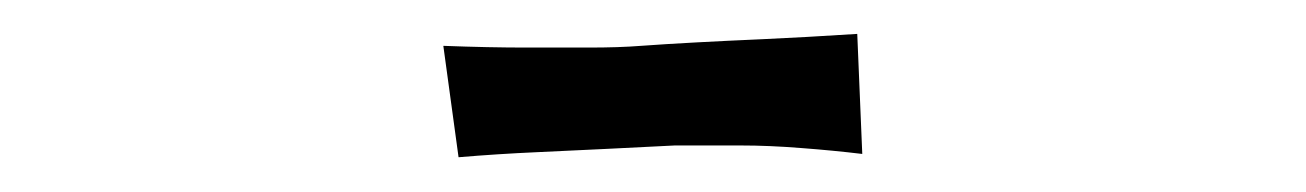

<svg xmlns="http://www.w3.org/2000/svg" viewBox="-20 -755 755 111"><path d="M236.3 -728.5Q262.7 -727.5 284.2 -727.5Q305.7 -727.5 320.3 -727.5Q337.9 -727.5 350.6 -728.5Q364.3 -729.5 382.8 -730.5Q399.4 -731.4 421.9 -732.4Q444.3 -733.4 475.6 -735.4L478.5 -666Q461.9 -668 443.4 -669.4Q424.8 -670.9 408.2 -670.9H370.1Q350.6 -669.9 330.1 -668.9Q312.5 -668 290 -667Q267.6 -666 245.1 -664.1Z"/></svg>

Font: Irish Growler
Style: Regular
Weight: 400
Designer: Squid
Foundry: Font Diner, Inc DBA Sideshow
Version: Version 1.000